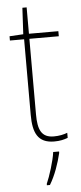

<svg xmlns="http://www.w3.org/2000/svg" viewBox="-59 -690 398 943"><g transform="rotate(-5 139.5 -218.5)"><path d="M188 -15C127 -15 110 -55 110 -130V-503H255V-528H110V-658H89L82 -528L14 -524V-503H84V-130C84 -42 107 10 188 10C217 10 236 5 255 -2V-27C237 -20 215 -15 188 -15ZM207 68V61H178C173 103 148 181 133 214V221H148C176 175 195 118 207 68Z"/></g></svg>

Font: Noto Sans Lao SemiCondensed Thin
Style: Regular
Weight: 100
Width: 4
Designer: Monotype Design Team
Foundry: Monotype Imaging Inc.
Version: Version 2.003